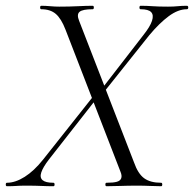

<svg xmlns="http://www.w3.org/2000/svg" viewBox="-32 -645 672 665"><path d="M337 0Q333 0 333 -6Q333 -12 337 -12Q361 -12 373 -15.5Q385 -19 388 -28Q391 -37 385 -51L195 -542Q180 -581 161 -597Q142 -613 111 -613Q107 -613 107 -619Q107 -625 111 -625Q126 -625 142 -623.5Q158 -622 173 -622Q209 -622 238 -623.5Q267 -625 289 -625Q293 -625 293 -619Q293 -613 289 -613Q254 -613 243.5 -604Q233 -595 242 -573L432 -83Q446 -43 467.5 -27.5Q489 -12 526 -12Q530 -12 530 -6Q530 0 526 0Q509 0 488 -1Q467 -2 444 -2Q411 -2 384.5 -1Q358 0 337 0ZM-8 0Q-12 0 -12 -6Q-12 -12 -8 -12Q21 -12 53.5 -32.5Q86 -53 117 -92L289 -309L299 -299L137 -92Q117 -66 111 -48Q105 -30 115.5 -21Q126 -12 153 -12Q157 -12 157 -6Q157 0 153 0Q131 0 111 -1Q91 -2 58 -2Q37 -2 24.5 -1Q12 0 -8 0ZM320 -316 311 -325 465 -524Q488 -553 494.5 -573Q501 -593 491.5 -603Q482 -613 455 -613Q451 -613 451 -619Q451 -625 455 -625Q477 -625 496.5 -623.5Q516 -622 550 -622Q570 -622 583.5 -623.5Q597 -625 615 -625Q620 -625 620 -619Q620 -613 615 -613Q585 -613 552.5 -589Q520 -565 485 -523Z"/></svg>

Font: Cormorant Garamond Light
Style: Italic
Weight: 300
Italic angle: -10°
Designer: Christian Thalmann (Catharsis Fonts)
Foundry: Catharsis Fonts
Version: Version 4.001